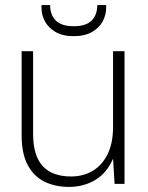

<svg xmlns="http://www.w3.org/2000/svg" viewBox="-20 -722 581 754"><path d="M251 12Q196 12 154 -9Q112 -30 88.5 -74.5Q65 -119 65 -190V-521H110V-197Q110 -111 147.5 -70Q185 -29 259 -29Q307 -29 344 -51Q381 -73 402.5 -116.5Q424 -160 424 -224V-521H469V0H430L424 -99Q400 -43 354.5 -15.5Q309 12 251 12ZM269 -580Q226 -580 198 -596.5Q170 -613 156.5 -638Q143 -663 143 -691V-702H177Q177 -663 199.5 -641Q222 -619 270 -619Q317 -619 339.5 -641Q362 -663 362 -702H397V-692Q397 -664 383.5 -638.5Q370 -613 341.5 -596.5Q313 -580 269 -580Z"/></svg>

Font: DM Sans 10pt ExtraLight
Style: Regular
Weight: 250
Version: Version 4.004;gftools[0.9.30]